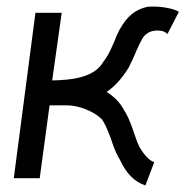

<svg xmlns="http://www.w3.org/2000/svg" viewBox="-20 -539 574 585"><path d="M168 -500 139 -294Q158 -294 184 -296.5Q210 -299 230 -305Q276 -318 295 -351Q307 -366 317 -387.5Q327 -409 329 -414Q334 -429 344 -448Q361 -479 381 -495.5Q401 -512 428 -518Q434 -519 447 -519Q469 -519 491.5 -514.5Q514 -510 525 -503L490 -435Q481 -446 460 -446Q439 -446 427 -436Q420 -432 413.5 -421Q407 -410 395 -383Q384 -356 372 -333Q342 -284 305 -259Q341 -236 357 -205Q371 -185 386 -141Q395 -112 405 -91Q429 -51 450 -45L423 26Q374 10 346 -51Q334 -71 326 -93Q318 -115 317 -119Q300 -164 290 -176Q270 -195 240 -206.5Q210 -218 185 -218H131L101 4H22L88 -500Z"/></svg>

Font: Bellota
Style: Bold Italic
Weight: 700
Italic angle: -7.5°
Designer: Kemie Guaida
Foundry: Kemie Guaida
Version: Version 4.001